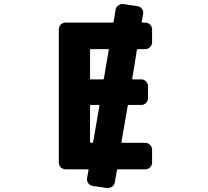

<svg xmlns="http://www.w3.org/2000/svg" viewBox="-20 -868 1040 961"><path d="M443.4 62.5Q429.7 60.5 421.4 48.8Q413.1 37.1 416 23.4L422.9 -15.6Q423.8 -20.5 418.9 -20.5H308.6Q294.9 -20.5 284.7 -30.3Q274.4 -40 274.4 -54.7V-720.7Q274.4 -735.4 284.7 -745.1Q294.9 -754.9 308.6 -754.9H543.9Q547.9 -754.9 548.8 -759.8L558.6 -818.4Q560.5 -833 572.3 -840.8Q581.1 -847.7 592.8 -847.7Q594.7 -847.7 597.7 -847.7L668.9 -836.9Q682.6 -835 690.9 -823.2Q699.2 -811.5 696.3 -797.9L689.5 -759.8Q688.5 -754.9 692.4 -754.9H707Q720.7 -754.9 731 -745.1Q741.2 -735.4 741.2 -720.7V-657.2Q741.2 -642.6 731 -632.3Q720.7 -622.1 707 -622.1H670.9Q666 -622.1 665 -618.2Q661.1 -591.8 653.3 -543.9Q645.5 -499 641.6 -474.6Q640.6 -470.7 645.5 -470.7H686.5Q701.2 -470.7 710.9 -460.4Q720.7 -450.2 720.7 -435.5V-377Q720.7 -362.3 710.9 -352.5Q701.2 -342.8 686.5 -342.8H624Q620.1 -342.8 619.1 -337.9L587.9 -157.2Q586.9 -153.3 591.8 -153.3H707Q720.7 -153.3 731 -143.1Q741.2 -132.8 741.2 -118.2V-54.7Q741.2 -40 731 -30.3Q720.7 -20.5 707 -20.5H570.3Q565.4 -20.5 565.4 -15.6L554.7 43.9Q552.7 58.6 541 66.4Q531.2 73.2 520.5 73.2Q517.6 73.2 514.6 73.2ZM441.4 -153.3Q446.3 -153.3 446.3 -157.2L477.5 -337.9Q477.5 -342.8 473.6 -342.8H434.6Q430.7 -342.8 430.7 -337.9V-157.2Q430.7 -153.3 434.6 -153.3ZM495.1 -470.7Q499 -470.7 500 -474.6L524.4 -618.2Q525.4 -622.1 520.5 -622.1H434.6Q430.7 -622.1 430.7 -618.2V-474.6Q430.7 -470.7 434.6 -470.7Z"/></svg>

Font: Rounded-L Mgen+ 1m bold
Style: Bold
Weight: 700
Designer: [Source Han Sans]
Ryoko NISHIZUKA  (kana & ideographs); Paul D. Hunt (Latin, Greek & Cyrillic); Wenlong ZHANG  (bopomofo
Version: Version 1.059.20150602